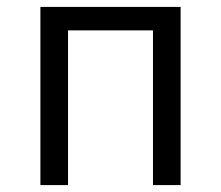

<svg xmlns="http://www.w3.org/2000/svg" viewBox="-20 -536 640 556"><path d="M97 -516H503V0H423V-448H177V0H97Z"/></svg>

Font: IBM Plaex Mono
Style: Regular
Weight: 400
Designer: Mike Abbink, Paul van der Laan, Pieter van Rosmalen
Foundry: Bold Monday
Version: Version 2.003